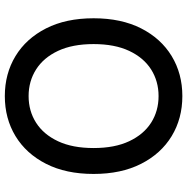

<svg xmlns="http://www.w3.org/2000/svg" viewBox="-10 -768 787 808"><g transform="rotate(-90 384.0 -363.5)"><path d="M711.6 -363.6Q711.6 -247.2 669 -163.5Q626.4 -79.9 552.4 -35Q478.3 9.9 384.2 9.9Q289.8 9.9 215.7 -35Q141.7 -79.9 99.1 -163.7Q56.5 -247.5 56.5 -363.6Q56.5 -480.1 99.1 -563.7Q141.7 -647.4 215.7 -692.3Q289.8 -737.2 384.2 -737.2Q478.3 -737.2 552.4 -692.3Q626.4 -647.4 669 -563.7Q711.6 -480.1 711.6 -363.6ZM603 -363.6Q603 -452.4 574.4 -513.3Q545.8 -574.2 496.3 -605.6Q446.7 -637.1 384.2 -637.1Q321.4 -637.1 272 -605.6Q222.7 -574.2 194.1 -513.3Q165.5 -452.4 165.5 -363.6Q165.5 -274.9 194.1 -214Q222.7 -153.1 272 -121.6Q321.4 -90.2 384.2 -90.2Q446.7 -90.2 496.3 -121.6Q545.8 -153.1 574.4 -214Q603 -274.9 603 -363.6Z"/></g></svg>

Font: InterMG Medium
Style: Regular
Weight: 500
Designer: Rasmus Andersson
Foundry: rsms
Version: Version 3.019;December 26, 2023;FontCreator 15.0.0.2955 64-b